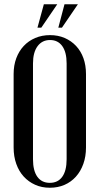

<svg xmlns="http://www.w3.org/2000/svg" viewBox="-20 -873 467 902"><path d="M44 -525Q44 -566 56.5 -599.5Q69 -633 91.5 -657Q114 -681 145.5 -694.5Q177 -708 215 -708Q253 -708 284 -694.5Q315 -681 337.5 -657Q360 -633 372 -599.5Q384 -566 384 -525V-180Q384 -138 371.5 -103Q359 -68 336.5 -43Q314 -18 283 -4.5Q252 9 214 9Q176 9 145 -5Q114 -19 91.5 -43.5Q69 -68 56.5 -103Q44 -138 44 -180ZM135 -125Q135 -71 155.5 -42.5Q176 -14 214 -14Q252 -14 272.5 -42.5Q293 -71 293 -125V-575Q293 -628 272.5 -656.5Q252 -685 215 -685Q178 -685 156.5 -656Q135 -627 135 -575ZM254 -743 283 -853H346L271 -743ZM156 -743 186 -853H249L174 -743Z"/></svg>

Font: Moniqa SemBd Heading
Style: Regular
Weight: 600
Designer: Rajesh Rajput
Foundry: Rajesh Rajput
Version: Version 1.000